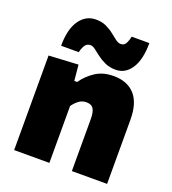

<svg xmlns="http://www.w3.org/2000/svg" viewBox="-136 -852 854 955"><g transform="rotate(20 290.5 -375.0)"><path d="M48 0V-500.5L203.5 -509L211.5 -425.5H226.5Q253 -463.5 292.5 -489.5Q332 -515.5 388 -515.5Q461 -515.5 500.5 -471.5Q540 -427.5 540 -339V0H353.5V-276Q353.5 -311 343 -328.8Q332.5 -346.5 305 -346.5Q282.5 -346.5 265 -333.2Q247.5 -320 234.5 -301V0ZM385 -548Q353 -548 328.8 -559Q304.5 -570 286 -584.2Q267.5 -598.5 253.2 -609.5Q239 -620.5 227 -620.5Q206.5 -620.5 196.8 -603Q187 -585.5 183.5 -567.5H90Q90 -655 122.8 -702.2Q155.5 -749.5 209.5 -749.5Q241 -749.5 264.2 -738.5Q287.5 -727.5 305.2 -713.2Q323 -699 337.5 -688Q352 -677 365.5 -677Q384 -677 392.8 -694.5Q401.5 -712 404.5 -730H498Q498 -642.5 467 -595.2Q436 -548 385 -548Z"/></g></svg>

Font: Commissioner ExtraBold
Style: Regular
Weight: 800
Designer: Kostas Bartsokas
Foundry: Kostas Bartsokas
Version: Version 1.000; ttfautohint (v1.8.3)